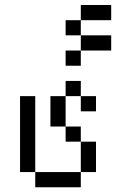

<svg xmlns="http://www.w3.org/2000/svg" viewBox="-20 -708 540 790"><path d="M375 -250V-312.5H312.5V-250ZM437.5 -500V-562.5H312.5V-500H250V-437.5H312.5V-500ZM437.5 -625V-687.5H312.5V-625H250V-562.5H312.5V-625ZM125 0V62.5H312.5V0ZM125 0V-312.5H62.5V0ZM312.5 0H375Q375 0 375 -125H312.5Q312.5 -125 312.5 0ZM312.5 -125V-187.5H250V-125ZM250 -187.5Q250 -187.5 250 -312.5H187.5Q187.5 -312.5 187.5 -187.5ZM250 -312.5H312.5V-375H250Z"/></svg>

Font: BFUnifontExMono
Style: Regular
Weight: 500
Version: Version 15.0.06